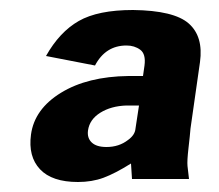

<svg xmlns="http://www.w3.org/2000/svg" viewBox="-20 -772 438 384"><path d="M42 -503Q49 -554 102 -586.5Q155 -619 237 -620H266L269 -641Q272 -664 260.5 -672.5Q249 -681 233 -681Q191 -681 170 -641L72 -660Q99 -708 137.5 -730Q176 -752 246 -752Q328 -751 357.5 -725Q387 -699 380 -648L361 -515Q360 -502 357 -476Q354 -450 355 -440L358 -414H244L242 -445Q210 -425 187 -416.5Q164 -408 136 -408Q84 -408 60 -433.5Q36 -459 42 -503ZM236 -492Q250 -502 251 -515L258 -561H233Q202 -560 180.5 -546.5Q159 -533 156 -511Q154 -496 163.5 -487Q173 -478 193 -478Q218 -478 236 -492Z"/></svg>

Font: Morrison ExtraBold
Style: Regular
Weight: 800
Designer: Pablo Impallari, Rodrigo Fuenzalida (Modified by Dan O. Williams)
Version: Version 0.03;June 6, 2019;FontCreator 11.5.0.2425 64-bit; tt